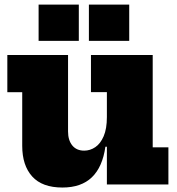

<svg xmlns="http://www.w3.org/2000/svg" viewBox="-20 -805 772 838"><path d="M446.5 -403H377V-565H646.5V-162H715V0H446.5ZM277 -565V-231Q277 -193 295.5 -170.2Q314 -147.5 347.5 -147.5Q373.5 -147.5 396 -162.8Q418.5 -178 432.5 -210.5Q446.5 -243 446.5 -294L476 -164.5H440Q427.5 -76 381 -31.2Q334.5 13.5 252.5 13.5Q164 13.5 120.5 -34.8Q77 -83 77 -168.5V-402.5H12V-565ZM148.5 -785H324V-626.5H148.5ZM368 -785H544V-626.5H368Z"/></svg>

Font: Hepta Slab ExtraBold
Style: Regular
Weight: 800
Designer: Michael LaGattuta
Foundry: Michael LaGattuta
Version: Version 1.102